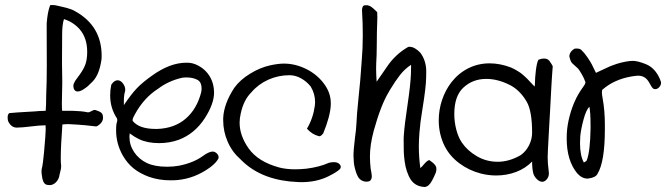

<svg xmlns="http://www.w3.org/2000/svg" viewBox="-20 -704 2644 759"><path d="M178.2 -683.6Q192.9 -685.1 206.1 -681.6Q210.9 -680.7 223.4 -677.7Q235.8 -674.8 242.4 -673.1Q249 -671.4 258.8 -668Q268.6 -664.6 275.9 -660.2Q381.8 -602.1 381.8 -483.4Q381.8 -472.2 380.9 -466.8Q372.1 -407.7 345.7 -381.3Q334 -369.6 327.9 -364Q321.8 -358.4 309.6 -350.6Q297.4 -342.8 287.6 -342.3H287.1Q278.8 -342.3 274.4 -348.6Q270 -355 270 -363.3Q270 -368.7 271.5 -373Q273.9 -378.9 277.3 -384.5Q280.8 -390.1 287.1 -398.2Q293.5 -406.2 294.9 -408.7Q312.5 -433.1 318.6 -452.6Q324.7 -472.2 324.7 -499Q324.7 -553.7 294.9 -588.4Q269 -617.2 232.9 -628.4Q225.6 -607.4 225.6 -564.5V-548.8Q225.6 -533.2 225.3 -502Q225.1 -470.7 225.1 -455.1Q225.1 -431.6 226.1 -384.8V-372.6Q226.1 -359.9 225.3 -334.5Q224.6 -309.1 224.6 -296.9Q224.6 -276.4 225.6 -266.1H251.5H264.6Q302.7 -265.1 325.7 -260.3Q326.2 -260.3 327.1 -259.8H328.1Q333 -259.8 341.3 -264.6Q349.6 -269.5 354 -269.5Q356.9 -269.5 359.9 -268.1Q374.5 -263.7 380.9 -257.8Q387.2 -252 387.2 -239.3V-236.8Q386.7 -226.1 378.9 -217.3Q371.1 -208.5 360.8 -204.1Q311.5 -210 285.6 -211.4Q258.3 -213.4 250 -213.4Q239.7 -213.4 226.6 -211.9Q220.2 -124.5 220.2 -79.1Q220.2 -59.6 221.7 -49.3V-45.4Q221.7 -37.6 218 -24.2Q214.4 -10.7 213.9 -5.4Q210 8.3 199.5 18.1Q189 27.8 175.8 27.8Q170.4 27.8 167.5 26.9Q152.8 25.4 147.5 2Q144 -18.6 144 -25.4Q144 -30.8 144.5 -33.7Q150.4 -57.1 154.3 -104.5Q160.6 -175.8 160.6 -190.9Q160.6 -202.6 160.2 -208.5H155.3Q137.7 -208.5 102.1 -204.1Q66.4 -199.7 48.8 -199.7H43.9Q32.7 -200.2 24.2 -208Q15.6 -215.8 11.7 -226.6Q9.8 -233.4 10.3 -242.7Q10.7 -252 16.6 -256.8Q30.3 -258.8 118.7 -263.7Q127.9 -265.1 160.6 -266.1Q162.6 -286.6 162.6 -327.1Q165 -376.5 165 -445.8Q165 -467.3 164.8 -509.5Q164.6 -551.8 164.6 -572.8V-611.8Q168 -657.2 178.2 -683.6Z M722.7 -456.1Q742.2 -455.6 761.5 -445.8Q780.8 -436 794.9 -420.9Q825.2 -388.2 826.2 -339.4V-337.9Q826.2 -293.9 790 -237.3Q750 -175.3 686.5 -151.4Q649.9 -138.2 608.9 -138.2Q563 -138.2 529.8 -153.8Q512.2 -162.1 492.7 -176.8Q491.7 -167 491.7 -163.1Q491.7 -129.9 510.5 -102.3Q529.3 -74.7 560.5 -59.6Q591.8 -44.9 640.6 -44.9Q665 -44.9 687 -48.8Q744.6 -60.1 782.2 -87.4Q805.2 -104.5 821.3 -105Q830.6 -104 837.4 -97.2Q844.2 -90.3 844.2 -82Q844.2 -81.5 844 -80.3Q843.8 -79.1 843.8 -78.6Q836.9 -62.5 811.5 -43Q750 2 680.2 7.8Q670.9 8.8 653.3 8.8Q608.4 8.8 569.3 -4.9Q533.2 -18.1 508.3 -38.1Q483.4 -58.1 465.3 -89.4Q439 -136.2 439 -188Q439 -202.6 439.9 -210.4Q439.9 -213.4 441.7 -219Q443.4 -224.6 443.6 -227.5Q443.8 -230.5 442.4 -235.8Q415.5 -276.4 415.5 -327.1Q415.5 -348.6 419.9 -369.1Q431.6 -386.7 444.8 -386.7Q456.5 -386.7 465.8 -374.5Q475.1 -362.3 475.1 -349.1Q475.1 -345.2 474.6 -343.3Q469.7 -329.6 469.7 -305.7V-296.9V-288.6Q498 -330.6 520 -354Q542 -377.4 580.6 -404.8Q651.9 -456.1 716.3 -456.1ZM699.2 -396.5Q645 -383.8 605.5 -353.5Q549.3 -317.9 513.7 -252.9Q512.7 -251 510.3 -246.3Q507.8 -241.7 506.8 -239.7Q505.9 -237.8 504.6 -232.9Q503.4 -228 504.9 -225.6Q530.3 -194.3 595.7 -194.3H602.1Q669.9 -196.8 714.1 -234.9Q758.3 -272.9 775.4 -339.4Q776.9 -346.7 776.9 -354.5Q776.9 -378.4 761.7 -387.7Q743.2 -397.9 717.8 -397.9Q708.5 -397.9 699.2 -396.5Z M1287.6 -296.9Q1287.6 -296.9 1287.6 -289.6Q1286.1 -246.1 1257.8 -176.8Q1257.3 -176.3 1255.6 -174.3Q1253.9 -172.4 1253.4 -171.9Q1252.9 -171.4 1251.2 -169.7Q1249.5 -168 1248.5 -167.5Q1247.6 -167 1245.6 -166Q1243.7 -165 1242.7 -165.5Q1241.7 -166 1239.3 -166Q1213.4 -172.9 1193.4 -195.3Q1217.8 -236.3 1224.6 -286.1Q1225.6 -295.9 1225.6 -300.3Q1225.6 -333.5 1208 -362.3Q1192.4 -381.8 1170.2 -394.3Q1147.9 -406.7 1124.5 -406.7Q1080.1 -406.7 1040.5 -388.9Q1001 -371.1 973.6 -338.9Q942.9 -308.6 931.6 -254.9Q927.2 -236.3 927.2 -218.8Q927.2 -168 962.9 -117.2Q1000.5 -64.5 1083.5 -42Q1111.3 -34.7 1147 -34.7Q1166 -34.7 1190.4 -37.1Q1242.7 -43.5 1280.3 -60.5Q1290 -63 1300.3 -63Q1316.4 -63 1323.7 -53.2Q1327.1 -49.8 1327.1 -44.4Q1327.1 -39.1 1323.7 -35.6Q1313 -24.4 1278.8 -7.3Q1231.9 16.1 1171.9 16.1Q1169.4 16.1 1164.6 15.9Q1159.7 15.6 1157.2 15.6Q1091.8 13.2 1037.1 -6.3Q974.6 -28.8 930.2 -74.7Q897.5 -103.5 879.9 -144Q862.3 -184.6 862.3 -228.5V-236.8Q864.7 -293.5 906.2 -356.9Q929.2 -388.7 968.8 -412.8Q1008.3 -437 1048.3 -445.8Q1080.1 -452.6 1102.5 -452.6Q1146.5 -452.6 1189.2 -431.9Q1231.9 -411.1 1259.8 -374.5Q1287.6 -337.9 1287.6 -296.9Z M1417.5 -681.6Q1421.4 -684.1 1433.6 -683.1Q1438 -682.1 1442.1 -680.2Q1446.3 -678.2 1450.7 -674.6Q1455.1 -670.9 1457.3 -669.2Q1459.5 -667.5 1464.8 -662.1Q1470.2 -656.7 1471.2 -655.8Q1471.2 -652.3 1471.4 -644.8Q1471.7 -637.2 1471.7 -633.3Q1471.7 -623.5 1470.7 -602.1Q1469.7 -580.6 1469.5 -530.5Q1469.2 -480.5 1467.3 -454.6Q1466.8 -447.3 1466.8 -433.1Q1466.8 -415 1468.8 -380.9Q1476.6 -391.6 1509.3 -439.5Q1542.5 -489.3 1593.8 -518.6Q1595.7 -519 1599.1 -519Q1619.1 -519 1641.6 -495.6Q1665 -464.4 1665 -420.9Q1665 -417 1664.8 -409.7Q1664.6 -402.3 1664.6 -398.9Q1664.6 -362.3 1649.9 -272.5Q1641.1 -220.2 1638.2 -180.7Q1635.7 -149.9 1635.7 -125.5Q1635.7 -83 1641.6 -39.6Q1646.5 -43 1657 -55.7Q1667.5 -68.4 1676.8 -71.3Q1678.2 -70.3 1682.9 -66.9Q1687.5 -63.5 1689.7 -61.8Q1691.9 -60.1 1695.3 -56.9Q1698.7 -53.7 1700.7 -50.5Q1702.6 -47.4 1704.1 -43.9Q1705.1 -41 1705.1 -35.2Q1705.1 -27.8 1702.6 -21Q1700.2 -14.2 1695.1 -4.2Q1689.9 5.9 1688.5 8.8Q1676.3 33.2 1659.2 35.2Q1622.6 33.7 1604 6.3Q1595.2 -6.8 1588.4 -27.3Q1582.5 -44.4 1579.6 -66.4Q1576.7 -88.4 1576.2 -104Q1575.7 -119.6 1575.7 -149.9Q1575.7 -165.5 1576.7 -173.3Q1579.1 -210 1591.1 -290Q1603 -370.1 1604.5 -412.6Q1605 -420.9 1605 -437.5V-447.8Q1580.1 -431.6 1561.3 -407.5Q1542.5 -383.3 1521.5 -348.6Q1518.6 -343.3 1517.1 -340.8Q1485.4 -288.6 1457 -185.5Q1442.4 -130.9 1442.4 -85Q1442.4 -62.5 1445.3 -37.1Q1445.8 -34.7 1447.8 -23.7Q1449.7 -12.7 1449.7 -6.8Q1449.7 5.9 1441.4 11.7Q1435.1 14.2 1428.7 14.2Q1414.1 14.2 1402.8 4.4Q1393.1 -3.9 1385.7 -28.8Q1378.4 -53.7 1378.4 -69.3Q1377.4 -80.1 1377.4 -87.9Q1377.4 -112.3 1383.3 -159.2Q1388.2 -195.3 1388.7 -210.9Q1390.1 -249 1397.7 -321.5Q1405.3 -394 1407.2 -427.7Q1408.2 -442.4 1410.4 -470.9Q1412.6 -499.5 1413.1 -513.7Q1414.1 -541 1414.1 -563Q1414.1 -613.8 1411.6 -652.8Q1409.2 -676.3 1417.5 -681.6Z M2108.4 -467.8Q2120.6 -472.7 2130.4 -472.7Q2144 -472.7 2151.9 -463.4Q2153.3 -460.9 2158.4 -453.6Q2163.6 -446.3 2165 -441.9Q2164.1 -428.7 2162.1 -402.3Q2160.2 -376 2159.7 -362.8Q2158.7 -338.4 2154.3 -262.2Q2152.3 -235.4 2149.9 -184.8Q2147.5 -134.3 2146 -111.8Q2145 -96.2 2145 -82.5Q2145 -59.1 2148.4 -34.2Q2149.9 -24.4 2149.9 -18.6Q2149.9 -0.5 2135.3 10.7Q2129.9 14.6 2124 14.6Q2112.3 14.6 2101.3 3.2Q2090.3 -8.3 2087.9 -20Q2083.5 -37.6 2083.5 -65.4Q2057.1 -38.1 2020 -24.2Q1982.9 -10.3 1941.4 -10.3Q1910.6 -10.3 1880.4 -18.1Q1833.5 -30.3 1795.4 -58.8Q1757.3 -87.4 1737.3 -127.4Q1714.4 -173.8 1714.4 -228.5Q1714.4 -269.5 1727.5 -308.8Q1740.7 -348.1 1764.6 -378.9Q1792.5 -414.6 1831.3 -434.1Q1870.1 -453.6 1915.5 -453.6Q1956.5 -453.6 1999 -437.5Q2010.3 -432.6 2020 -427Q2029.8 -421.4 2036.1 -417Q2042.5 -412.6 2051.5 -404.5Q2060.5 -396.5 2064.2 -392.6Q2067.9 -388.7 2078.4 -377.4Q2088.9 -366.2 2093.3 -361.8Q2094.7 -367.7 2094.7 -374Q2094.7 -395.5 2098.4 -425.8Q2102.1 -456.1 2108.4 -467.8ZM1811.5 -357.4Q1775.9 -324.2 1775.9 -253.4Q1775.9 -221.7 1783.9 -191.2Q1792 -160.6 1805.7 -140.6Q1827.1 -108.9 1864.7 -86.7Q1902.3 -64.5 1947.8 -64.5Q1992.7 -64.5 2038.6 -90.8Q2059.6 -106 2071.5 -129.9Q2083.5 -153.8 2083.5 -179.7Q2083.5 -264.2 2062.5 -301.3Q2034.2 -350.1 1991.2 -370.1Q1945.8 -392.1 1902.3 -392.1Q1848.6 -392.1 1811.5 -357.4Z M2251.5 -511.7Q2271 -513.7 2277.8 -506.8Q2290 -495.6 2302 -477.8Q2314 -460 2319.1 -450.2Q2324.2 -440.4 2335.9 -416Q2344.7 -419.9 2365.2 -429.7Q2385.7 -439.5 2393.8 -442.9Q2401.9 -446.3 2418.5 -451.7Q2435.1 -457 2453.6 -460.4Q2470.7 -463.4 2481.4 -463.4Q2501 -463.4 2533.7 -450.2Q2555.2 -441.4 2570.3 -422.6Q2585.4 -403.8 2592.8 -380.4Q2592.8 -379.9 2593 -378.7Q2593.3 -377.4 2593.3 -377Q2593.3 -367.7 2586.2 -359.6Q2579.1 -351.6 2570.3 -351.6Q2565.9 -351.6 2562.5 -353.5Q2556.6 -357.9 2548.6 -373.5Q2540.5 -389.2 2530.3 -396.5Q2518.6 -404.8 2502.9 -404.8Q2495.6 -404.8 2477.1 -401.9Q2407.2 -390.1 2360.4 -348.6Q2359.4 -341.8 2359.4 -338.9Q2359.4 -330.6 2362.3 -314.9Q2371.1 -267.1 2371.1 -211.4V-193.4Q2371.1 -64 2341.8 -16.6Q2335 -2.4 2307.1 1.5Q2306.6 1.5 2305.2 1.7Q2303.7 2 2302.7 2Q2280.3 2 2261.7 -19Q2220.2 -69.3 2220.2 -156.7Q2220.2 -169.9 2220.7 -176.8Q2222.2 -208 2231.4 -243.7Q2240.7 -279.3 2253.4 -306.2Q2263.7 -330.1 2285.2 -360.4Q2285.6 -361.3 2288.6 -365.2Q2291.5 -369.1 2291.5 -369.9Q2291.5 -370.6 2293.5 -375Q2295.4 -379.4 2293.5 -381.3Q2289.1 -394.5 2279.8 -410.6Q2269.5 -428.2 2264.9 -433.1Q2260.3 -438 2244.1 -452.1Q2235.4 -458 2230.5 -482.4Q2232.4 -501 2251.5 -511.7ZM2273.9 -165.5Q2272.9 -147.9 2272.9 -138.2Q2272.9 -88.4 2288.1 -61.5Q2298.8 -66.9 2299.8 -70.8Q2313 -105.5 2314.5 -194.3V-208Q2314.5 -258.3 2310.1 -281.7Q2297.4 -271 2286.9 -231.9Q2276.4 -192.9 2273.9 -165.5Z"/></svg>

Font: Avessa
Style: Medium
Weight: 500
Designer: Arman Khorramak
Foundry: Arman Khorramak
Version: Version 1.000; ttfautohint (v1.8.1)